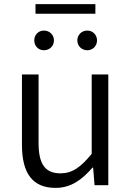

<svg xmlns="http://www.w3.org/2000/svg" viewBox="-20 -903 642 936"><path d="M251 13C326 13 380 -27 431 -86H434L441 0H508V-540H427V-153C373 -87 332 -58 275 -58C199 -58 168 -104 168 -207V-540H87V-197C87 -59 138 13 251 13ZM194 -658C222 -658 243 -679 243 -706C243 -733 222 -754 194 -754C167 -754 147 -733 147 -706C147 -679 167 -658 194 -658ZM153 -836H445V-883H153ZM406 -658C432 -658 453 -679 453 -706C453 -733 432 -754 406 -754C378 -754 357 -733 357 -706C357 -679 378 -658 406 -658Z"/></svg>

Font: Source Han Sans JP Normal
Style: Regular
Weight: 350
Designer: Ryoko NISHIZUKA 西塚涼子 (kana, bopomofo & ideographs); Paul D. Hunt (Latin, Greek & Cyrillic); Sandoll Communications 산돌커뮤니
Foundry: Adobe
Version: Version 2.002;hotconv 1.0.116;makeotfexe 2.5.65601